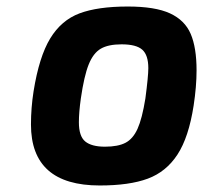

<svg xmlns="http://www.w3.org/2000/svg" viewBox="-20 -563 623 589"><path d="M75 -181Q75 -232 83 -283Q100 -389 134 -445Q168 -501 224 -522Q280 -543 372 -543Q456 -543 501.5 -522Q547 -501 565 -459Q583 -417 583 -347Q583 -298 574 -239Q559 -142 524.5 -89Q490 -36 433.5 -15Q377 6 286 6Q75 6 75 -181ZM426 -261Q435 -329 435 -354Q435 -394 416.5 -410.5Q398 -427 353 -427Q312 -427 289 -413.5Q266 -400 252 -365Q238 -330 228 -261Q222 -218 222 -188Q222 -145 241.5 -129Q261 -113 302 -113Q342 -113 365 -125Q388 -137 402 -168Q416 -199 426 -261Z"/></svg>

Font: Exo
Style: Bold Italic
Weight: 700
Italic angle: -9°
Designer: Natanael Gama
Foundry: Natanael Gama
Version: Version 1.500; ttfautohint (v1.6)